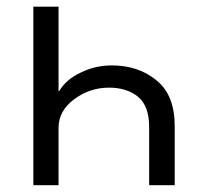

<svg xmlns="http://www.w3.org/2000/svg" viewBox="-20 -545 604 565"><path d="M78.1 0Q78.1 -130.9 78.1 -525.4Q96.7 -525.4 152.3 -525.4Q152.3 -462.9 152.3 -277.3Q153.3 -277.3 154.3 -277.3Q175.8 -312.5 218.8 -332Q260.7 -352.5 308.6 -352.5Q387.7 -352.5 440.4 -308.6Q494.1 -265.6 494.1 -173.8Q494.1 -116.2 494.1 0Q475.6 0 418.9 0Q418.9 -43 418.9 -171.9Q418.9 -233.4 385.7 -260.7Q352.5 -287.1 300.8 -287.1Q244.1 -287.1 198.2 -252.9Q152.3 -218.8 152.3 -168.9Q152.3 -112.3 152.3 0Q133.8 0 78.1 0Z"/></svg>

Font: Gothic A1
Style: Regular
Weight: 400
Designer: HanYang I&C Co.,Ltd.
Version: Version 2.50